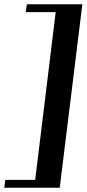

<svg xmlns="http://www.w3.org/2000/svg" viewBox="-47 -686 406 900"><path d="M233 194H-27L-22 157H118L214 -629H74L79 -666H339Z"/></svg>

Font: DG Didot
Style: Bold Italic
Weight: 700
Designer: David Gatwood, Takis Katsoulidis, and George D. Matthiopoulos
Foundry: David Gatwood
Version: Version 1.0